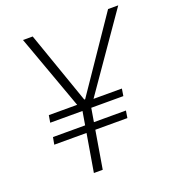

<svg xmlns="http://www.w3.org/2000/svg" viewBox="-132 -832 851 936"><g transform="rotate(-20 293.0 -364.0)"><path d="M142.6 -727.5 286.1 -317.4 244.6 -306.6 92.3 -727.5ZM254.4 -317.4 533.7 -727.5H586.4L293.9 -306.6ZM300.3 -352.5 241.2 0H195.3L254.9 -352.5ZM464.4 -340.3 458.5 -303.2H79.1L85.4 -340.3ZM446.3 -232.9 440.4 -195.8H61L67.9 -232.9Z"/></g></svg>

Font: Inter 16pt ExtraLight
Style: Italic
Weight: 250
Italic angle: -9.3988°
Version: Version 4.001;git-66647c0bb